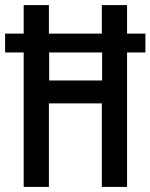

<svg xmlns="http://www.w3.org/2000/svg" viewBox="-23 -734 591 754"><path d="M70 0H169V-328H377V0H476V-528H548V-602H476V-714H377V-602H169V-714H70V-602H-3V-528H70ZM170 -418V-528H378V-418Z"/></svg>

Font: Noto Sans Myanmar UI ExtraCondensed Medium
Style: Regular
Weight: 500
Width: 2
Designer: Monotype Design Team
Foundry: Monotype Imaging Inc.
Version: Version 2.103